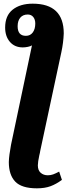

<svg xmlns="http://www.w3.org/2000/svg" viewBox="-20 -785 397 1045"><path d="M28 97Q29 61 40 3L154 -538Q146 -533 131.5 -530Q117 -527 104 -527Q60 -527 34 -557Q8 -587 8 -635Q8 -700 49 -732.5Q90 -765 158 -765Q327 -765 327 -603Q325 -552 314 -501L199 36Q198 41 197 47.5Q196 54 194 60Q186 97 186 115Q186 142 201.5 155.5Q217 169 240 169Q256 169 269.5 164Q283 159 302 149L317 194Q286 217 255 228.5Q224 240 181 240Q98 240 63 203.5Q28 167 28 97ZM172 -657Q172 -679 161 -692.5Q150 -706 131 -706Q105 -706 90.5 -689Q76 -672 76 -642Q76 -590 121 -590Q145 -590 158.5 -608.5Q172 -627 172 -657Z"/></svg>

Font: Noto Serif NarrowExtraBold
Style: Italic
Weight: 800
Width: 4
Italic angle: -12°
Designer: Monotype Design Team
Foundry: Monotype Imaging Inc.
Version: Version 1.001